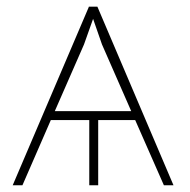

<svg xmlns="http://www.w3.org/2000/svg" viewBox="-20 -548 561 568"><path d="M379.9 -192.9H270.5V0H244.1V-192.9H130.4L46.4 0H17.6L242.7 -527.3V-528.3H268.1L493.2 0H464.8ZM142.1 -219.2H368.2L281.7 -416.5L255.4 -492.2L228.5 -416.5Z"/></svg>

Font: Roboto Thin
Style: Regular
Weight: 250
Designer: Google
Version: Version 2.134; 2016